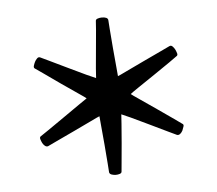

<svg xmlns="http://www.w3.org/2000/svg" viewBox="-37 -778 504 446"><g transform="rotate(-5 215.0 -554.5)"><path d="M216 -371Q212 -371 207 -372.5Q202 -374 201 -378Q201 -380 199.5 -399.5Q198 -419 196 -443.5Q194 -468 192 -487.5Q190 -507 190 -510Q187 -509 168.5 -500Q150 -491 126.5 -480Q103 -469 85 -460.5Q67 -452 65 -451Q61 -450 57.5 -453Q54 -456 52 -460Q50 -464 48.5 -469Q47 -474 51 -476Q53 -477 69.5 -488.5Q86 -500 107 -514.5Q128 -529 145 -541Q162 -553 164 -554Q162 -556 145 -567.5Q128 -579 106.5 -594Q85 -609 69 -620.5Q53 -632 51 -633Q47 -635 48.5 -640Q50 -645 52 -649Q54 -653 57.5 -656.5Q61 -660 65 -658Q67 -657 85 -648.5Q103 -640 126.5 -628.5Q150 -617 168.5 -608.5Q187 -600 190 -599Q190 -602 191.5 -621.5Q193 -641 195.5 -665.5Q198 -690 199.5 -709.5Q201 -729 201 -731Q201 -735 206 -736.5Q211 -738 215 -738Q229 -738 230 -731Q230 -729 231.5 -709.5Q233 -690 235 -665.5Q237 -641 239 -621.5Q241 -602 241 -599Q244 -600 262.5 -609Q281 -618 304.5 -629Q328 -640 346 -648.5Q364 -657 366 -658Q370 -660 373.5 -656.5Q377 -653 379 -649Q381 -645 382.5 -640Q384 -635 380 -633Q379 -632 362.5 -620.5Q346 -609 324.5 -594.5Q303 -580 286 -568.5Q269 -557 267 -555Q269 -553 286 -541.5Q303 -530 324.5 -515Q346 -500 362.5 -488.5Q379 -477 380 -476Q384 -474 382.5 -469.5Q381 -465 379 -460Q377 -456 373.5 -453Q370 -450 366 -451Q364 -452 346 -460.5Q328 -469 304.5 -480.5Q281 -492 262.5 -500.5Q244 -509 241 -510Q241 -507 239.5 -487.5Q238 -468 236 -443.5Q234 -419 232 -399.5Q230 -380 230 -378Q230 -374 225.5 -372.5Q221 -371 216 -371Z"/></g></svg>

Font: TsukuhouMincho
Style: Regular
Weight: 400
Designer: Iose
Foundry: Typographish
Version: Version 1.001; ttfautohint (v1.8.3)